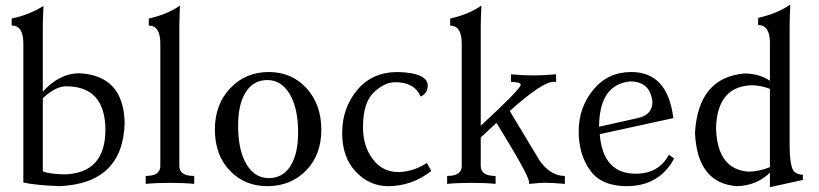

<svg xmlns="http://www.w3.org/2000/svg" viewBox="-20 -793 3530 828"><path d="M260.7 -41Q433.1 -47.4 434.6 -231Q434.6 -420.9 264.6 -420.9Q219.2 -420.4 164.6 -369.6V-54.2Q193.4 -42 260.7 -41ZM236.8 9.8Q133.8 5.9 80.6 -5.9V-608.9Q79.6 -683.1 30.3 -683.1V-712.9Q111.3 -731 167.5 -767.6Q164.6 -710 164.6 -678.7V-397.5Q236.3 -477.1 322.3 -477.1Q513.7 -467.3 517.6 -262.2Q509.8 -2 236.8 9.8Z M817.4 0Q775.9 -4.4 713.9 -4.4Q651.4 -4.4 608.4 0V-34.2Q671.4 -34.2 671.4 -77.1V-606.9Q670.9 -682.6 621.6 -682.6V-712.9Q702.6 -731.4 756.3 -769Q753.4 -710 753.4 -678.2V-77.1Q753.4 -34.2 817.4 -34.2Z M1139.6 -24.9Q1199.2 -24.9 1232.4 -76.9Q1265.6 -128.9 1265.6 -221.7Q1265.6 -326.2 1229.5 -387Q1193.4 -447.8 1132.8 -447.8Q1073.2 -447.8 1040 -396Q1006.8 -344.2 1006.8 -251Q1006.8 -146 1042.5 -85.4Q1078.1 -24.9 1139.6 -24.9ZM1132.8 9.8Q1034.7 9.8 970.7 -57.6Q906.7 -125 906.7 -234.4Q906.7 -342.8 972.9 -412.6Q1039.1 -482.4 1139.6 -482.4Q1237.8 -482.4 1301.8 -412.6Q1365.7 -342.8 1365.7 -233.4Q1365.7 -125 1299.8 -57.6Q1233.9 9.8 1132.8 9.8Z M1653.8 9.8Q1573.2 9.8 1514.4 -52.5Q1455.6 -114.7 1455.6 -219.2Q1455.6 -326.2 1520 -404.3Q1584.5 -482.4 1695.8 -482.4Q1821.8 -479 1824.7 -425.3Q1824.7 -390.1 1793.9 -376.5Q1767.6 -438.5 1684.1 -438.5Q1638.2 -438.5 1591.8 -394.3Q1545.4 -350.1 1545.4 -243.7Q1545.4 -163.1 1587.4 -106.9Q1629.4 -50.8 1699.7 -50.8Q1764.6 -53.2 1820.8 -90.3L1839.8 -55.7Q1756.3 9.8 1653.8 9.8Z M2416 0Q2359.4 -4.9 2329.6 -4.9Q2313.5 -4.9 2261.7 0L2261.2 -9.8Q2259.8 -38.1 2121.1 -263.2L2053.2 -200.2V-77.1Q2053.2 -34.2 2117.2 -34.2V0Q2075.7 -4.4 2013.7 -4.4Q1951.2 -4.4 1908.2 0V-34.2Q1971.2 -34.2 1971.2 -77.1V-606.9Q1970.7 -682.6 1921.4 -682.6V-712.9Q2002.4 -731.4 2056.2 -769Q2053.2 -710 2053.2 -678.2V-250.5Q2225.6 -410.2 2225.6 -426.8Q2225.6 -439.5 2183.6 -439.5V-472.7Q2232.4 -467.8 2280.8 -467.8Q2329.6 -467.8 2377.9 -472.7L2378.4 -439.9H2366.2Q2318.8 -439.9 2178.2 -314.5L2308.6 -98.1Q2355.5 -34.2 2416 -34.2Z M2682.1 9.8Q2573.2 9.8 2524.4 -59.1Q2475.6 -127.9 2475.6 -226.1Q2475.6 -329.6 2538.6 -406Q2601.6 -482.4 2702.6 -482.4Q2859.4 -482.4 2883.8 -283.7L2566.4 -214.4Q2580.1 -43.9 2721.2 -43.9Q2821.8 -43.9 2864.3 -126L2887.2 -109.4Q2823.2 9.8 2682.1 9.8ZM2563.5 -246.6 2732.4 -284.2Q2793.5 -297.9 2793.5 -354Q2784.2 -441.9 2696.8 -441.9Q2564.5 -428.2 2563.5 -246.6Z M3209.5 -52.7Q3256.8 -54.2 3300.3 -72.3V-409.7Q3264.2 -424.3 3223.1 -425.3Q3072.3 -421.4 3067.9 -239.3Q3073.7 -61 3209.5 -52.7ZM3300.3 14.2V-48.3Q3242.2 8.3 3156.2 9.8Q2986.8 -3.4 2977.1 -220.2Q2991.2 -458.5 3189.9 -476.1Q3253.4 -476.1 3300.3 -444.8V-607.9Q3300.3 -685.1 3249.5 -685.1V-715.8Q3333 -734.9 3388.2 -773.4Q3385.3 -712.9 3385.3 -680.7V-161.6Q3385.7 -102.1 3395 -71.3Q3404.3 -40.5 3442.4 -39.6V-17.1Z"/></svg>

Font: Kelvinch
Style: Regular
Weight: 400
Designer: Paul James MIller
Foundry: High-Logic / Made with FontCreator
Version: Version 3.30 September 23, 2016